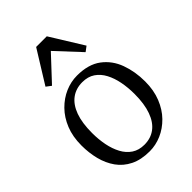

<svg xmlns="http://www.w3.org/2000/svg" viewBox="-242 -927 1040 1040"><g transform="rotate(-45 278.0 -406.5)"><path d="M33 -273Q33 -340.5 54.2 -393.2Q75.5 -446 111.8 -482.8Q148 -519.5 192.5 -538.8Q237 -558 283.5 -558Q370.5 -558 423 -518.5Q475.5 -479 499 -414.5Q522.5 -350 522.5 -274.5Q522.5 -207 501.2 -154Q480 -101 444 -64.2Q408 -27.5 363.5 -8.2Q319 11 272.5 11Q207 11 161.2 -11.8Q115.5 -34.5 87.2 -74.2Q59 -114 46 -165Q33 -216 33 -273ZM277.5 -34.5Q326.5 -34.5 361.5 -60.8Q396.5 -87 415.2 -139Q434 -191 434 -267Q434 -315.5 425.5 -359.5Q417 -403.5 398.8 -438Q380.5 -472.5 351 -492.5Q321.5 -512.5 278.5 -512.5Q229.5 -512.5 194.2 -486.2Q159 -460 140.2 -408.5Q121.5 -357 121.5 -280Q121.5 -231.5 130.2 -187.2Q139 -143 157.5 -108.5Q176 -74 205.8 -54.2Q235.5 -34.5 277.5 -34.5ZM149 -614.5 120.5 -636 237 -824H318.5L435 -636L406.5 -614.5L278 -752.5Z"/></g></svg>

Font: Merriweather 48pt Light
Style: Regular
Weight: 300
Version: Version 2.100